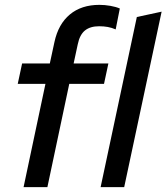

<svg xmlns="http://www.w3.org/2000/svg" viewBox="-20 -770 685 790"><path d="M71 -509H185L204 -597Q220 -671 267.5 -710.5Q315 -750 389 -750Q411 -750 434 -746Q457 -742 473 -735L456 -649Q440 -656 423.5 -659Q407 -662 388 -662Q351 -662 329.5 -644.5Q308 -627 300 -588L283 -509H426L408 -425H265L175 0H77L167 -425H53ZM645 -722 491 0H394L543 -700Z"/></svg>

Font: Red Hat Display Medium
Style: Italic
Weight: 500
Italic angle: -12°
Designer: Pentagram / MCKL
Foundry: Pentagram / MCKL
Version: Version 1.003; Red Hat Display Medium Italic